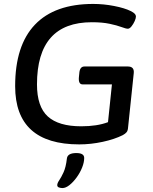

<svg xmlns="http://www.w3.org/2000/svg" viewBox="-20 -727 779 976"><path d="M383 7Q57 7 57 -289Q57 -496 157.5 -601.5Q258 -707 454 -707Q507 -707 560.5 -696.5Q614 -686 644 -671Q660 -663 665.5 -656.5Q671 -650 671 -643Q671 -634 664.5 -619.5Q658 -605 648.5 -593Q639 -581 630 -581Q620 -581 597.5 -589.5Q575 -598 537.5 -606Q500 -614 447 -614Q168 -614 168 -298Q168 -185 223 -135Q278 -85 393 -85Q474 -85 529 -106L549 -298H400Q378 -298 381 -334L383 -353Q385 -389 409 -389H630Q663 -389 660 -356L631 -79Q630 -63 623.5 -55Q617 -47 604 -40Q562 -19 502 -6Q442 7 383 7ZM297 229Q289 229 280 226Q271 223 271 214Q271 204 281 189.5Q291 175 303 149Q315 123 320 79Q323 51 368 51Q408 51 408 76Q408 98 397.5 124.5Q387 151 369.5 175Q352 199 333 214Q314 229 297 229Z"/></svg>

Font: Asap Semi Expanded Semi Expanded Medium
Style: Italic
Weight: 500
Width: 6
Italic angle: -6°
Designer: Pablo Cosgaya
Foundry: Omnibus-Type
Version: Version 3.001; ttfautohint (v1.8.4.7-5d5b)